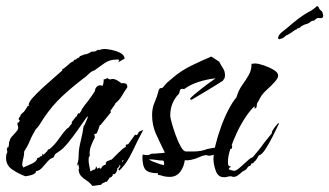

<svg xmlns="http://www.w3.org/2000/svg" viewBox="-22 -595 1089 635"><path d="M284 20Q274 8 263.5 1.5Q253 -5 245.5 -13.5Q238 -22 238 -37H240L237 -52L234 -49L232 -46Q233 -50 234 -53.5Q235 -57 236 -60Q237 -65 237.5 -69.5Q238 -74 238 -79Q238 -92 240 -104.5Q242 -117 245 -129Q248 -141 250.5 -153.5Q253 -166 255 -180H257L268 -206L267 -211Q265 -207 264 -206Q263 -204 261 -202Q250 -186 234 -163.5Q218 -141 202 -121.5Q186 -102 173 -94Q165 -89 162 -86.5Q159 -84 155 -74Q145 -72 135.5 -61Q126 -50 117 -40Q108 -30 97 -29L96 -24Q90 -18 80 -15.5Q70 -13 62 -12Q40 -20 19 -34Q-2 -48 -2 -73Q-2 -83 1 -90H2V-95Q0 -98 1 -103Q2 -108 4 -108L5 -107Q7 -110 7.5 -117Q8 -124 8 -126L10 -128Q10 -135 17 -143Q24 -151 30.5 -158Q37 -165 37 -168Q38 -169 38 -171Q38 -176 37 -179Q35 -183 36 -186V-190H40L43 -195V-197Q40 -199 40 -200V-202Q40 -205 42 -207L45 -210V-211Q45 -212 46 -213V-215L51 -220Q55 -224 57 -225Q65 -236 70 -245H74L75 -244Q74 -246 73.5 -247Q73 -248 73 -249Q73 -257 86.5 -272Q100 -287 119 -304.5Q138 -322 156 -337.5Q174 -353 184 -362V-367H186Q190 -369 194.5 -373Q199 -377 204 -381Q214 -391 221 -392L223 -397L229 -398Q230 -399 231 -400Q232 -401 233 -402Q235 -403 236 -403Q237 -403 238 -404L239 -405L241 -406V-407Q241 -407 241 -407.5Q241 -408 242 -409L260 -416L262 -415L276 -421L279 -424H280L293 -425L300 -429L302 -431V-430L303 -431L305 -429Q314 -433 323 -433Q332 -433 347 -430Q362 -427 375 -420.5Q388 -414 390 -403V-401L369 -389Q371 -394 372 -395V-396Q372 -398 368 -398H362Q341 -398 323.5 -386Q306 -374 290 -362Q281 -360 271 -350Q261 -340 253 -335Q214 -305 182.5 -275.5Q151 -246 123 -205Q118 -197 110 -184.5Q102 -172 96 -167Q91 -158 86 -149Q81 -140 77 -130Q73 -120 68 -111Q63 -102 58 -94Q58 -82 55 -71Q53 -65 53 -61Q52 -58 52 -55Q52 -52 51 -50L55 -41Q67 -46 84 -54Q101 -62 101 -72Q107 -74 107 -74H109V-76Q111 -78 112 -78H115L118 -82V-87L122 -83L135 -96Q135 -101 142 -102Q159 -116 172 -135Q179 -145 186 -154Q193 -163 201 -171H203L216 -187L215 -191L229 -209H231Q233 -215 237 -221L240 -219L248 -230L247 -231Q252 -239 258 -247Q264 -255 270 -262Q276 -270 281.5 -278Q287 -286 292 -294Q292 -301 297 -307Q302 -313 310 -313L317 -311Q321 -318 321 -333Q326 -332 329 -335Q329 -335 335 -337V-335L343 -332Q347 -334 349 -334Q357 -334 365 -329.5Q373 -325 379 -320Q379 -318 380 -319Q380 -320 381 -320H386Q399 -320 399 -309V-306Q394 -299 389.5 -292Q385 -285 381 -278Q373 -264 359 -253V-251L343 -228L345 -224L311 -182L308 -181Q306 -174 303.5 -167.5Q301 -161 298 -154L289 -151Q291 -149 291 -146Q291 -142 292 -141Q284 -126 278.5 -111Q273 -96 275 -79Q272 -77 271.5 -73.5Q271 -70 271 -67Q271 -62 271.5 -57.5Q272 -53 273 -48Q274 -43 275 -38Q276 -33 277 -28L288 -34H291L292 -35L294 -38Q294 -41 297 -45L299 -37L308 -41V-37H309Q313 -37 315 -43Q317 -45 320 -47.5Q323 -50 327 -50L328 -52V-55Q328 -60 335 -63Q339 -64 341.5 -65.5Q344 -67 346 -67H347L373 -93H374Q376 -96 382.5 -101.5Q389 -107 394 -109V-116L401 -118H402L425 -150Q425 -149 427 -149Q429 -149 430 -148Q431 -148 433.5 -151.5Q436 -155 436 -157Q437 -158 438.5 -159.5Q440 -161 444 -162Q447 -164 449 -164.5Q451 -165 452 -166Q441 -145 432.5 -128Q424 -111 416 -94Q408 -77 398 -61.5Q388 -46 373 -31L369 -35L376 -44L375 -50L373 -49V-45L366 -38Q365 -25 357 -19H353L351 -20V-15L345 -8L342 -9L330 8V5L328 6Q326 7 324 8Q322 9 320 10Q314 12 313 16ZM384 -59Q384 -62 385 -63L387 -66L383 -65H384L381 -60L382 -61Z M539 -10Q534 -10 529.5 -10.5Q525 -11 520 -12Q515 -14 510 -15Q505 -16 500 -17L501 -22Q470 -22 459.5 -33.5Q449 -45 449 -77Q449 -80 450 -81V-84Q455 -83 458 -82.5Q461 -82 463 -82Q473 -82 477 -86Q483 -87 489 -87Q495 -87 501 -88Q506 -88 512 -88.5Q518 -89 523 -90V-91Q506 -125 493.5 -153Q481 -181 481 -215Q481 -238 489.5 -257Q498 -276 503 -297Q505 -303 509.5 -303.5Q514 -304 516 -305Q520 -310 523.5 -314Q527 -318 531 -322Q534 -325 537.5 -327.5Q541 -330 544 -333L551 -339Q578 -362 612 -378.5Q646 -395 677 -408L703 -391Q708 -381 715 -370Q722 -360 722 -347V-343Q721 -341 721 -337L715 -328Q715 -328 699.5 -318Q684 -308 663.5 -296Q643 -284 627.5 -274.5Q612 -265 611 -265Q607 -265 607 -268Q607 -271 619.5 -281.5Q632 -292 648 -304.5Q664 -317 677 -326Q690 -335 691 -336Q663 -333 636 -324.5Q609 -316 588 -301Q586 -300 582 -301Q578 -302 576 -300Q573 -298 572 -292Q571 -286 569 -284Q556 -271 548.5 -253Q541 -235 541 -212Q541 -207 546 -188.5Q551 -170 559 -148Q567 -126 576 -110Q585 -94 593 -94H618Q624 -94 630 -94.5Q636 -95 642 -96Q653 -98 663 -102Q684 -107 705 -108Q712 -112 722 -114Q727 -115 731.5 -115Q736 -115 740 -116L746 -113L745 -104Q738 -102 722.5 -96Q707 -90 691.5 -85Q676 -80 668 -80L664 -81Q663 -81 663 -82H662Q654 -82 646 -79Q642 -77 637.5 -75.5Q633 -74 629 -72Q621 -69 610.5 -66.5Q600 -64 589 -65Q587 -45 574.5 -27.5Q562 -10 539 -10ZM518 -49Q521 -49 521 -55Q521 -57 520 -60.5Q519 -64 517 -64Q512 -64 506 -64.5Q500 -65 495 -66Q489 -67 483 -67.5Q477 -68 472 -68H471Q473 -65 484 -60.5Q495 -56 506 -52.5Q517 -49 518 -49Z M718 -9Q699 -9 691.5 -30.5Q684 -52 684 -68Q684 -88 691 -116.5Q698 -145 709 -175.5Q720 -206 733.5 -232Q747 -258 760 -273Q767 -297 779 -313.5Q791 -330 800.5 -346.5Q810 -363 810 -384H812Q816 -384 818 -385H822Q832 -385 850 -379Q868 -373 883 -364Q898 -355 898 -345Q898 -337 887 -324.5Q876 -312 862.5 -300Q849 -288 843 -279Q841 -276 839.5 -273Q838 -270 836 -267Q835 -264 833 -261Q831 -258 829 -255Q827 -249 827 -244Q827 -237 820 -236V-243H819Q806 -231 790.5 -208Q775 -185 762 -157.5Q749 -130 740.5 -104.5Q732 -79 732 -61V-56Q732 -51 733 -50Q735 -45 739 -45H740L741 -44Q741 -41 738 -41Q735 -40 735 -36Q735 -34 743 -32Q751 -30 752 -30Q759 -30 771 -40.5Q783 -51 795.5 -62.5Q808 -74 814 -75Q822 -85 830.5 -95Q839 -105 846 -115Q853 -125 861 -134.5Q869 -144 877 -154V-157Q877 -160 882 -167.5Q887 -175 893 -182Q899 -189 900 -189V-187Q900 -184 899 -183Q893 -170 881 -146Q869 -122 856.5 -102.5Q844 -83 834 -81L827 -69Q823 -62 818 -60Q816 -53 810 -55Q807 -46 803 -46Q799 -45 795 -39Q794 -35 788 -32L779 -27Q774 -22 766 -16Q758 -10 751 -10Q747 -10 746 -11Q744 -12 740 -12Q735 -12 729 -10Q726 -9 723 -9Q720 -9 718 -9ZM901 -465Q901 -464 899.5 -466.5Q898 -469 897 -469L901 -479Q906 -486 913 -491Q920 -496 927 -502Q946 -519 966 -534Q986 -549 1009 -561L1021 -570Q1022 -571 1023 -572Q1024 -573 1025 -574Q1030 -576 1032 -570.5Q1034 -565 1037 -562Q1044 -558 1045.5 -550.5Q1047 -543 1047 -543Q1048 -543 1046 -539Q1044 -535 1040 -535Q1036 -535 1031 -535.5Q1026 -536 1018 -528Q1017 -526 1015 -526.5Q1013 -527 1011 -526Q1007 -525 1004.5 -522.5Q1002 -520 998 -518Q994 -516 989.5 -515Q985 -514 980 -511Q975 -509 971 -505Q967 -501 961 -501V-500Q960 -500 960 -499Q960 -498 960 -498Q956 -498 946 -490.5Q936 -483 931 -481Q931 -480 930.5 -480Q930 -480 930 -480Q925 -479 920.5 -474.5Q916 -470 911 -468Q908 -467 905.5 -466.5Q903 -466 901 -465Z"/></svg>

Font: Water Brush
Style: Regular
Weight: 400
Designer: Robert E. Leuschke
Foundry: Robert E. Leuschke
Version: Version 1.010; ttfautohint (v1.8.4.7-5d5b)